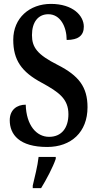

<svg xmlns="http://www.w3.org/2000/svg" viewBox="-20 -744 500 985"><path d="M222 10C345 10 429 -66 429 -194C429 -298 384 -356 276 -411C171 -464 144 -501 144 -564C144 -631 176 -671 228 -671C290 -671 322 -606 322 -539C383 -539 410 -563 410 -607C410 -664 354 -724 241 -724C132 -724 48 -652 48 -540C48 -436 90 -375 195 -319C283 -271 331 -236 331 -158C331 -88 296 -42 232 -42C167 -42 115 -101 112 -207C67 -207 30 -181 30 -127C30 -54 79 10 222 10ZM148 208V221H191C217 179 252 113 266 71V61H178C173 108 158 165 148 208Z"/></svg>

Font: Noto Serif Lao ExtraCondensed SemiBold
Style: Regular
Weight: 600
Width: 2
Designer: Monotype Design Team
Foundry: Monotype Imaging Inc.
Version: Version 2.003